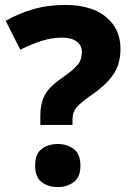

<svg xmlns="http://www.w3.org/2000/svg" viewBox="-20 -744 527 776"><path d="M143 -278Q143 -325 161 -359.5Q179 -394 231 -429Q265 -453 282.5 -470Q300 -487 305.5 -502Q311 -517 311 -534Q311 -561 289.5 -576.5Q268 -592 231 -592Q191 -592 149 -579Q107 -566 62 -543L3 -660Q54 -689 113.5 -706.5Q173 -724 243 -724Q350 -724 408.5 -675.5Q467 -627 467 -547Q467 -487 439 -444.5Q411 -402 351 -361Q305 -329 289 -309.5Q273 -290 273 -262V-239H143ZM122 -74Q122 -122 148.5 -142Q175 -162 214 -162Q251 -162 278 -142Q305 -122 305 -74Q305 -28 278 -8Q251 12 214 12Q175 12 148.5 -8Q122 -28 122 -74Z"/></svg>

Font: Noto Sans Thai Looped UI ExtraBold
Style: Regular
Weight: 800
Designer: Cadson Demak Team
Foundry: Cadson Demak Co., Ltd.
Version: Version 1.000